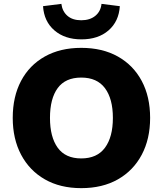

<svg xmlns="http://www.w3.org/2000/svg" viewBox="-20 -964 844 995"><path d="M46 -353Q46 -463 89 -544.5Q132 -626 212 -671Q292 -716 401 -716Q511 -716 591 -671Q671 -626 714.5 -544.5Q758 -463 758 -353Q758 -244 714.5 -162Q671 -80 591 -34.5Q511 11 401 11Q292 11 212.5 -34.5Q133 -80 89.5 -162Q46 -244 46 -353ZM239 -353Q239 -254 279 -198.5Q319 -143 401 -143Q483 -143 524 -198.5Q565 -254 565 -353Q565 -452 524 -507Q483 -562 401 -562Q319 -562 279 -507.5Q239 -453 239 -353ZM402 -760Q316 -760 262 -806.5Q208 -853 203 -932L298 -944Q303 -905 329.5 -882Q356 -859 401 -859Q446 -859 474 -882Q502 -905 506 -944L601 -932Q596 -853 542.5 -806.5Q489 -760 402 -760Z"/></svg>

Font: Mulish ExtraLight Black
Style: Regular
Weight: 900
Version: Version 3.603